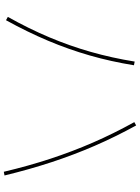

<svg xmlns="http://www.w3.org/2000/svg" viewBox="121 -882 757 1040"><g transform="rotate(90 500.0 -361.5)"><path d="M910 -3Q878 -138 839 -256.5Q800 -375 751.5 -486.5Q703 -598 641 -710L659 -720Q721 -607 769.5 -495Q818 -383 857.5 -263Q897 -143 930 -7ZM71 -25Q135 -139 181.5 -249.5Q228 -360 260.5 -474Q293 -588 313 -712L333 -708Q313 -584 280 -469Q247 -354 200 -242.5Q153 -131 89 -15Z"/></g></svg>

Font: M PLUS 1 Code Thin
Style: Regular
Weight: 250
Designer: Coji Morishita
Foundry: UNDERFOREST DESIGN
Version: Version 1.002